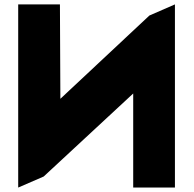

<svg xmlns="http://www.w3.org/2000/svg" viewBox="-20 -845 872 865"><path d="M62 0V-825.2H250L252 -399.9L652.8 -774.9L768.1 -825.2V0H580.1V-423.8L176.8 -49.8Z"/></svg>

Font: Hussar Preview
Style: Bold
Weight: 700
Foundry: Cannot Into Space Fonts, PlusOne Fonts
Version: Version 2.29RC2 "Millennial"